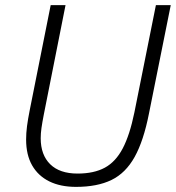

<svg xmlns="http://www.w3.org/2000/svg" viewBox="-20 -718 689 750"><path d="M178 -698H236L151 -270Q145 -239 142 -218Q139 -197 139 -178Q139 -113 176 -76.5Q213 -40 283 -40Q347 -40 389.5 -63Q432 -86 459.5 -138.5Q487 -191 505 -279L589 -698H647L562 -275Q541 -168 506 -105Q471 -42 415.5 -15Q360 12 277 12Q216 12 172.5 -9.5Q129 -31 105.5 -72Q82 -113 82 -173Q82 -198 85.5 -225Q89 -252 96 -287Z"/></svg>

Font: IBM Plex Sans Light
Style: Italic
Weight: 300
Italic angle: -11.31°
Designer: Mike Abbink, Paul van der Laan, Pieter van Rosmalen
Foundry: Bold Monday
Version: Version 3.201